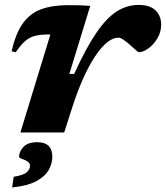

<svg xmlns="http://www.w3.org/2000/svg" viewBox="-20 -552 692 800"><path d="M190 -408.5H183.5Q150.5 -408.5 127.5 -403Q104.5 -397.5 85.5 -381.5Q66.5 -365.5 45.5 -334L28.5 -338.5Q45.5 -414 76 -455.8Q106.5 -497.5 153 -514Q199.5 -530.5 264 -530.5Q295.5 -530.5 314 -530Q332.5 -529.5 356 -527.5L269 -244H289Q337.5 -350.5 380.5 -413.8Q423.5 -477 466.2 -504.2Q509 -531.5 557.5 -531.5Q605 -531.5 628.2 -508.5Q651.5 -485.5 651.5 -450Q651.5 -418.5 635.8 -392.2Q620 -366 598.2 -350.2Q576.5 -334.5 558 -334.5Q555.5 -334.5 544 -345Q532.5 -355.5 520 -366.5Q507.5 -377.5 494.8 -386.2Q482 -395 474 -395Q427.5 -395 375.8 -316.5Q324 -238 280.5 -103L247.5 0H65ZM59.5 101Q59.5 79.5 77.8 60Q96 40.5 135 40.5Q198 40.5 198 101Q198 128.5 183.2 155.5Q168.5 182.5 132 202.5Q95.5 222.5 30.5 229L37 184.5Q78.5 178 91.8 165.5Q105 153 105 140Q105 127 93.8 120.2Q82.5 113.5 71 109.8Q59.5 106 59.5 101Z"/></svg>

Font: Newsreader Caption
Style: Bold Italic
Weight: 700
Italic angle: -17°
Designer: Hugues Gentile
Foundry: Production Type
Version: Version 1.001